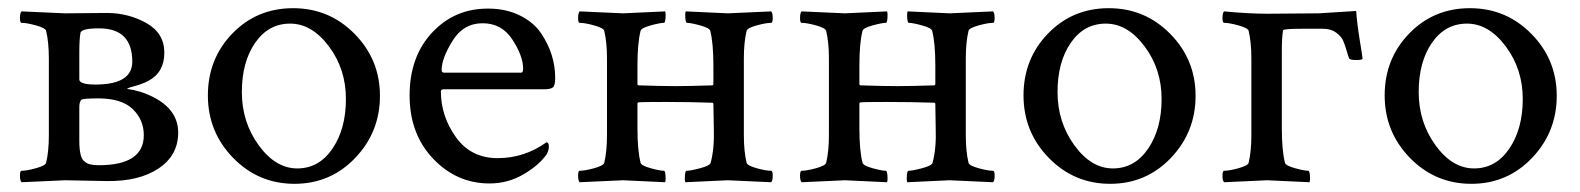

<svg xmlns="http://www.w3.org/2000/svg" viewBox="-20 -447 3900 474"><path d="M346.7 -247.6Q332.5 -239.7 308.6 -233.4L298.8 -230.5Q293.9 -228.5 293.9 -227.5Q327.6 -223.1 358.9 -207Q419.9 -175.8 419.9 -119.6Q419.9 -63.5 371.6 -31.2Q323.2 1 244.1 0L140.6 -2Q135.7 -2 33.2 2.9Q29.3 -1 29.3 -13.2Q29.3 -25.4 33.2 -25.4Q45.9 -25.4 68.8 -31.7Q91.8 -38.1 93.8 -44.9Q100.6 -73.2 100.6 -113.3V-302.7Q100.6 -342.8 93.8 -371.1Q91.8 -377.9 68.8 -384.3Q45.9 -390.6 33.2 -390.6Q29.3 -390.6 29.3 -402.8Q29.3 -415 33.2 -418.9Q135.7 -414.1 140.6 -414.1L243.2 -415Q296.9 -415 341.3 -390.1Q385.7 -365.2 385.7 -316.9Q385.7 -268.6 346.7 -247.6ZM215.8 -238.3Q306.6 -238.3 306.6 -294.9Q306.6 -377 224.6 -377Q181.6 -377 178.7 -366.2Q175.8 -349.6 175.8 -320.3V-251Q175.8 -238.3 215.8 -238.3ZM222.7 -204.1Q188.5 -204.1 181.6 -201.2Q175.8 -197.3 175.8 -181.6V-99.6Q175.8 -55.7 189.5 -47.9Q198.2 -39.1 223.6 -39.1Q335 -39.1 335 -113.3Q335 -151.4 307.6 -177.7Q280.3 -204.1 222.7 -204.1Z M553.7 -364.3Q614.3 -426.8 703.6 -426.8Q793 -426.8 855.5 -363.3Q918 -299.8 918 -210.4Q918 -121.1 856.9 -57.1Q795.9 6.8 707 6.8Q618.2 6.8 555.7 -57.1Q493.2 -121.1 493.2 -211.4Q493.2 -301.8 553.7 -364.3ZM792 -332.5Q750 -388.7 696.3 -388.7Q642.6 -388.7 609.9 -341.3Q577.1 -293.9 577.1 -219.7Q577.1 -145.5 618.7 -88.4Q660.2 -31.2 713.9 -31.2Q767.6 -31.2 800.8 -80.1Q834 -128.9 834 -202.6Q834 -276.4 792 -332.5Z M1329.1 -95.7Q1335 -95.7 1335 -85.4Q1335 -75.2 1329.1 -65.4Q1309.6 -38.1 1271.5 -16.1Q1233.4 5.9 1188.5 5.9Q1107.4 5.9 1049.3 -55.2Q991.2 -116.2 991.2 -211.4Q991.2 -306.6 1046.4 -366.2Q1101.6 -425.8 1184.6 -425.8Q1229.5 -425.8 1263.7 -408.7Q1297.9 -391.6 1315.9 -364.7Q1350.6 -313 1350.6 -254.9Q1350.6 -235.4 1344.7 -231Q1338.9 -226.6 1322.3 -226.6H1076.2Q1068.4 -226.6 1068.4 -221.7Q1068.4 -160.2 1105.5 -108.4Q1142.6 -56.6 1208.5 -56.6Q1274.4 -56.6 1329.1 -95.7ZM1070.3 -274.4Q1070.3 -267.6 1076.2 -267.6H1266.6Q1271.5 -267.6 1271.5 -277.3Q1271.5 -308.6 1245.1 -349.1Q1218.8 -389.6 1171.4 -389.6Q1124 -389.6 1097.2 -346.2Q1070.3 -302.7 1070.3 -274.4Z M1553.7 -190.4V-131.8Q1553.7 -75.2 1561.5 -44.9Q1563.5 -38.1 1586.4 -31.7Q1609.4 -25.4 1619.1 -25.4Q1622.1 -25.4 1623 -13.7Q1624 -2 1622.1 2.9Q1524.4 -2 1518.1 -2Q1511.7 -2 1411.1 2.9Q1407.2 -1 1407.2 -13.2Q1407.2 -25.4 1411.1 -25.4Q1423.8 -25.4 1446.8 -31.7Q1469.7 -38.1 1471.7 -44.9Q1478.5 -73.2 1478.5 -113.3V-302.7Q1478.5 -342.8 1471.7 -371.1Q1469.7 -377.9 1446.8 -384.3Q1423.8 -390.6 1411.1 -390.6Q1407.2 -390.6 1407.2 -402.8Q1407.2 -415 1411.1 -418.9Q1511.7 -414.1 1518.1 -414.1Q1524.4 -414.1 1622.1 -418.9Q1624 -414.1 1623 -402.3Q1622.1 -390.6 1619.1 -390.6Q1609.4 -390.6 1586.4 -384.3Q1563.5 -377.9 1561.5 -371.1Q1553.7 -340.8 1553.7 -284.2V-240.2Q1553.7 -236.3 1556.6 -236.3Q1613.3 -234.4 1647.5 -234.4Q1681.6 -234.4 1738.3 -236.3Q1741.2 -236.3 1741.2 -240.2V-284.2Q1741.2 -340.8 1733.4 -371.1Q1731.4 -377.9 1708.5 -384.3Q1685.5 -390.6 1675.8 -390.6Q1672.9 -390.6 1671.9 -402.3Q1670.9 -414.1 1672.9 -418.9Q1770.5 -414.1 1776.9 -414.1Q1783.2 -414.1 1883.8 -418.9Q1887.7 -415 1887.7 -402.8Q1887.7 -390.6 1883.8 -390.6Q1871.1 -390.6 1848.1 -384.3Q1825.2 -377.9 1823.2 -371.1Q1816.4 -342.8 1816.4 -302.7V-113.3Q1816.4 -73.2 1823.2 -44.9Q1825.2 -38.1 1848.1 -31.7Q1871.1 -25.4 1883.8 -25.4Q1887.7 -25.4 1887.7 -13.2Q1887.7 -1 1883.8 2.9Q1783.2 -2 1776.4 -2Q1769.5 -2 1671.9 2.9Q1669.9 -2 1670.9 -13.7Q1671.9 -25.4 1674.8 -25.4Q1684.6 -25.4 1708.5 -31.7Q1732.4 -38.1 1734.4 -44.9Q1744.1 -81.1 1742.2 -131.8L1741.2 -189.5Q1741.2 -193.4 1738.3 -193.4Q1681.6 -195.3 1622.1 -195.3Q1562.5 -195.3 1556.6 -194.3Q1553.7 -194.3 1553.7 -190.4Z M2101.6 -190.4V-131.8Q2101.6 -75.2 2109.4 -44.9Q2111.3 -38.1 2134.3 -31.7Q2157.2 -25.4 2167 -25.4Q2169.9 -25.4 2170.9 -13.7Q2171.9 -2 2169.9 2.9Q2072.3 -2 2065.9 -2Q2059.6 -2 1959 2.9Q1955.1 -1 1955.1 -13.2Q1955.1 -25.4 1959 -25.4Q1971.7 -25.4 1994.6 -31.7Q2017.6 -38.1 2019.5 -44.9Q2026.4 -73.2 2026.4 -113.3V-302.7Q2026.4 -342.8 2019.5 -371.1Q2017.6 -377.9 1994.6 -384.3Q1971.7 -390.6 1959 -390.6Q1955.1 -390.6 1955.1 -402.8Q1955.1 -415 1959 -418.9Q2059.6 -414.1 2065.9 -414.1Q2072.3 -414.1 2169.9 -418.9Q2171.9 -414.1 2170.9 -402.3Q2169.9 -390.6 2167 -390.6Q2157.2 -390.6 2134.3 -384.3Q2111.3 -377.9 2109.4 -371.1Q2101.6 -340.8 2101.6 -284.2V-240.2Q2101.6 -236.3 2104.5 -236.3Q2161.1 -234.4 2195.3 -234.4Q2229.5 -234.4 2286.1 -236.3Q2289.1 -236.3 2289.1 -240.2V-284.2Q2289.1 -340.8 2281.2 -371.1Q2279.3 -377.9 2256.3 -384.3Q2233.4 -390.6 2223.6 -390.6Q2220.7 -390.6 2219.7 -402.3Q2218.8 -414.1 2220.7 -418.9Q2318.4 -414.1 2324.7 -414.1Q2331.1 -414.1 2431.6 -418.9Q2435.5 -415 2435.5 -402.8Q2435.5 -390.6 2431.6 -390.6Q2418.9 -390.6 2396 -384.3Q2373 -377.9 2371.1 -371.1Q2364.3 -342.8 2364.3 -302.7V-113.3Q2364.3 -73.2 2371.1 -44.9Q2373 -38.1 2396 -31.7Q2418.9 -25.4 2431.6 -25.4Q2435.5 -25.4 2435.5 -13.2Q2435.5 -1 2431.6 2.9Q2331.1 -2 2324.2 -2Q2317.4 -2 2219.7 2.9Q2217.8 -2 2218.8 -13.7Q2219.7 -25.4 2222.7 -25.4Q2232.4 -25.4 2256.3 -31.7Q2280.3 -38.1 2282.2 -44.9Q2292 -81.1 2290 -131.8L2289.1 -189.5Q2289.1 -193.4 2286.1 -193.4Q2229.5 -195.3 2169.9 -195.3Q2110.4 -195.3 2104.5 -194.3Q2101.6 -194.3 2101.6 -190.4Z M2567.4 -364.3Q2627.9 -426.8 2717.3 -426.8Q2806.6 -426.8 2869.1 -363.3Q2931.6 -299.8 2931.6 -210.4Q2931.6 -121.1 2870.6 -57.1Q2809.6 6.8 2720.7 6.8Q2631.8 6.8 2569.3 -57.1Q2506.8 -121.1 2506.8 -211.4Q2506.8 -301.8 2567.4 -364.3ZM2805.7 -332.5Q2763.7 -388.7 2710 -388.7Q2656.2 -388.7 2623.5 -341.3Q2590.8 -293.9 2590.8 -219.7Q2590.8 -145.5 2632.3 -88.4Q2673.8 -31.2 2727.5 -31.2Q2781.2 -31.2 2814.5 -80.1Q2847.7 -128.9 2847.7 -202.6Q2847.7 -276.4 2805.7 -332.5Z M3246.1 -376H3194.3Q3148.4 -376 3147.5 -372.1Q3144.5 -354.5 3144.5 -321.3V-131.8Q3144.5 -75.2 3152.3 -44.9Q3154.3 -38.1 3177.2 -31.7Q3200.2 -25.4 3210 -25.4Q3212.9 -25.4 3213.9 -13.7Q3214.8 -2 3212.9 2.9Q3115.2 -2 3108.4 -2Q3101.6 -2 3002 2.9Q2998 -1 2998 -13.2Q2998 -25.4 3002 -25.4Q3014.6 -25.4 3037.6 -31.7Q3060.5 -38.1 3062.5 -44.9Q3069.3 -73.2 3069.3 -113.3V-302.7Q3069.3 -342.8 3062.5 -371.1Q3060.5 -377.9 3037.6 -384.3Q3014.6 -390.6 3002 -390.6Q2998 -390.6 2998 -402.8Q2998 -415 3002 -418.9Q3062.5 -413.1 3109.4 -413.1L3235.4 -414.1L3328.1 -419.9Q3330.1 -389.6 3336.9 -347.7Q3343.8 -305.7 3343.8 -302.2Q3343.8 -298.8 3328.1 -298.8Q3312.5 -298.8 3310.5 -303.2Q3308.6 -307.6 3304.2 -322.8Q3299.8 -337.9 3295.4 -347.7Q3291 -357.4 3278.3 -366.7Q3265.6 -376 3246.1 -376Z M3459 -364.3Q3519.5 -426.8 3608.9 -426.8Q3698.2 -426.8 3760.7 -363.3Q3823.2 -299.8 3823.2 -210.4Q3823.2 -121.1 3762.2 -57.1Q3701.2 6.8 3612.3 6.8Q3523.4 6.8 3460.9 -57.1Q3398.4 -121.1 3398.4 -211.4Q3398.4 -301.8 3459 -364.3ZM3697.3 -332.5Q3655.3 -388.7 3601.6 -388.7Q3547.9 -388.7 3515.1 -341.3Q3482.4 -293.9 3482.4 -219.7Q3482.4 -145.5 3523.9 -88.4Q3565.4 -31.2 3619.1 -31.2Q3672.9 -31.2 3706.1 -80.1Q3739.3 -128.9 3739.3 -202.6Q3739.3 -276.4 3697.3 -332.5Z"/></svg>

Font: CrimsonText-Roman
Style: Roman
Weight: 400
Version: Version 0.13